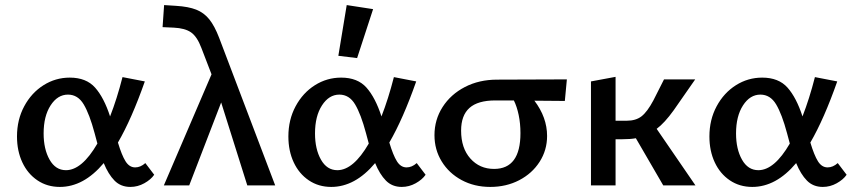

<svg xmlns="http://www.w3.org/2000/svg" viewBox="-20 -731 3367 757"><path d="M588 -42Q575 -23 549 -8.5Q523 6 494 6Q456 6 431.5 -19Q407 -44 389 -88Q310 6 216 6Q166 6 127.5 -20Q89 -46 68 -91Q47 -136 47 -193Q47 -259 75.5 -312Q104 -365 151.5 -395Q199 -425 255 -425Q320 -425 355 -385.5Q390 -346 414 -272Q441 -341 463 -427L551 -410Q499 -262 445 -169Q460 -119 475 -95Q490 -71 513 -71Q534 -71 553 -88ZM364 -165 353 -206Q333 -281 310 -319.5Q287 -358 248 -358Q207 -358 179.5 -315.5Q152 -273 152 -205Q152 -143 175.5 -101.5Q199 -60 240 -60Q303 -60 364 -165Z M955 0 852 -327 726 0H626L814 -438L774 -542Q757 -587 733 -603.5Q709 -620 665 -622L621 -624L627 -711L674 -708Q723 -705 753.5 -693Q784 -681 805 -655Q826 -629 844 -582L1065 0Z M1658 -42Q1645 -23 1619 -8.5Q1593 6 1564 6Q1526 6 1501.5 -19Q1477 -44 1459 -88Q1380 6 1286 6Q1236 6 1197.5 -20Q1159 -46 1138 -91Q1117 -136 1117 -193Q1117 -259 1145.5 -312Q1174 -365 1221.5 -395Q1269 -425 1325 -425Q1390 -425 1425 -385.5Q1460 -346 1484 -272Q1511 -341 1533 -427L1621 -410Q1569 -262 1515 -169Q1530 -119 1545 -95Q1560 -71 1583 -71Q1604 -71 1623 -88ZM1434 -165 1423 -206Q1403 -281 1380 -319.5Q1357 -358 1318 -358Q1277 -358 1249.5 -315.5Q1222 -273 1222 -205Q1222 -143 1245.5 -101.5Q1269 -60 1310 -60Q1373 -60 1434 -165ZM1314 -511 1347 -711 1451 -695 1388 -502Z M2207 -333 2087 -334Q2137 -268 2137 -195Q2137 -139 2107.5 -93Q2078 -47 2027 -20.5Q1976 6 1913 6Q1850 6 1800 -21Q1750 -48 1721.5 -94.5Q1693 -141 1693 -198Q1693 -259 1725 -309Q1757 -359 1813 -388Q1869 -417 1940 -417L2215 -418ZM2006 -335H1933Q1864 -335 1831 -305.5Q1798 -276 1798 -216Q1798 -147 1834.5 -106Q1871 -65 1928 -65Q2032 -65 2032 -206Q2032 -244 2025 -277.5Q2018 -311 2006 -335Z M2595 0 2487 -186Q2466 -182 2433 -182H2407V0H2310V-410L2407 -428V-255H2451Q2487 -255 2509.5 -272.5Q2532 -290 2556 -335L2598 -418H2721L2636 -296Q2600 -246 2569 -223L2722 0Z M3318 -42Q3305 -23 3279 -8.5Q3253 6 3224 6Q3186 6 3161.5 -19Q3137 -44 3119 -88Q3040 6 2946 6Q2896 6 2857.5 -20Q2819 -46 2798 -91Q2777 -136 2777 -193Q2777 -259 2805.5 -312Q2834 -365 2881.5 -395Q2929 -425 2985 -425Q3050 -425 3085 -385.5Q3120 -346 3144 -272Q3171 -341 3193 -427L3281 -410Q3229 -262 3175 -169Q3190 -119 3205 -95Q3220 -71 3243 -71Q3264 -71 3283 -88ZM3094 -165 3083 -206Q3063 -281 3040 -319.5Q3017 -358 2978 -358Q2937 -358 2909.5 -315.5Q2882 -273 2882 -205Q2882 -143 2905.5 -101.5Q2929 -60 2970 -60Q3033 -60 3094 -165Z"/></svg>

Font: Ysabeau Semibold
Style: Regular
Weight: 600
Designer: Christian Thalmann (Catharsis Fonts)
Version: Version 0.003